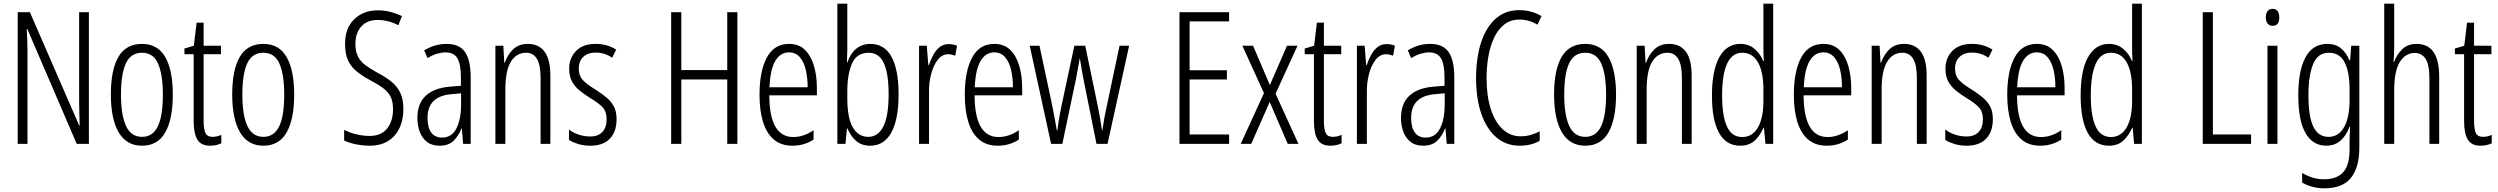

<svg xmlns="http://www.w3.org/2000/svg" viewBox="-20 -780 13545 1041"><path d="M462 0H396L128 -623H125Q127 -592 128 -560.5Q129 -529 129 -493V0H76V-714H142L410 -98H412Q411 -137 410 -172.5Q409 -208 409 -234V-714H462Z M917 -267Q917 -134 876 -62Q835 10 750 10Q666 10 623.5 -62.5Q581 -135 581 -268Q581 -401 622 -471.5Q663 -542 750 -542Q835 -542 876 -470.5Q917 -399 917 -267ZM636 -268Q636 -155 663.5 -96.5Q691 -38 750 -38Q808 -38 835.5 -94.5Q863 -151 863 -267Q863 -376 837 -435Q811 -494 750 -494Q689 -494 662.5 -436.5Q636 -379 636 -268Z M1133 -38Q1145 -38 1157.5 -41Q1170 -44 1180 -49V-3Q1167 3 1152 6.5Q1137 10 1119 10Q1070 10 1050 -23.5Q1030 -57 1030 -123V-486H980V-517L1031 -532L1046 -657H1084V-532H1178V-486H1084V-126Q1084 -81 1093.5 -59.5Q1103 -38 1133 -38Z M1575 -267Q1575 -134 1534 -62Q1493 10 1408 10Q1324 10 1281.5 -62.5Q1239 -135 1239 -268Q1239 -401 1280 -471.5Q1321 -542 1408 -542Q1493 -542 1534 -470.5Q1575 -399 1575 -267ZM1294 -268Q1294 -155 1321.5 -96.5Q1349 -38 1408 -38Q1466 -38 1493.5 -94.5Q1521 -151 1521 -267Q1521 -376 1495 -435Q1469 -494 1408 -494Q1347 -494 1320.5 -436.5Q1294 -379 1294 -268Z M2167 -191Q2167 -98 2118.5 -44Q2070 10 1986 10Q1950 10 1913 3Q1876 -4 1846 -18V-76Q1876 -60 1913.5 -51.5Q1951 -43 1984 -43Q2047 -43 2079 -83.5Q2111 -124 2111 -187Q2111 -228 2098.5 -254Q2086 -280 2059.5 -300.5Q2033 -321 1991 -343Q1950 -365 1918.5 -389Q1887 -413 1869 -448.5Q1851 -484 1851 -541Q1850 -626 1900 -675Q1950 -724 2028 -724Q2066 -724 2100.5 -714.5Q2135 -705 2159 -693L2140 -643Q2110 -659 2081.5 -665.5Q2053 -672 2029 -672Q1971 -672 1939 -636.5Q1907 -601 1907 -543Q1907 -500 1921 -473Q1935 -446 1961.5 -426.5Q1988 -407 2026 -386Q2072 -362 2103 -336.5Q2134 -311 2150.5 -276.5Q2167 -242 2167 -191Z M2402 -542Q2471 -542 2501.5 -497.5Q2532 -453 2532 -360V0H2491L2484 -84H2482Q2467 -44 2439.5 -17Q2412 10 2363 10Q2321 10 2294.5 -11Q2268 -32 2255.5 -66Q2243 -100 2243 -140Q2243 -219 2288.5 -261Q2334 -303 2418 -310L2479 -315V-358Q2479 -433 2459.5 -464.5Q2440 -496 2396 -496Q2375 -496 2350.5 -489Q2326 -482 2298 -465L2280 -507Q2337 -542 2402 -542ZM2424 -269Q2298 -257 2298 -141Q2298 -88 2318.5 -61Q2339 -34 2377 -34Q2429 -34 2454.5 -83.5Q2480 -133 2480 -216V-274Z M2842 -542Q2901 -542 2932.5 -500Q2964 -458 2964 -370V0H2911V-357Q2911 -428 2891 -461Q2871 -494 2833 -494Q2780 -494 2750 -445.5Q2720 -397 2720 -295V0H2666V-532H2709L2714 -440H2717Q2731 -482 2761.5 -512Q2792 -542 2842 -542Z M3323 -134Q3323 -66 3286.5 -28Q3250 10 3181 10Q3144 10 3114 0.5Q3084 -9 3065 -21V-78Q3086 -61 3116.5 -50.5Q3147 -40 3180 -40Q3223 -40 3246 -64.5Q3269 -89 3269 -133Q3269 -175 3247.5 -198Q3226 -221 3181 -248Q3147 -269 3121.5 -290Q3096 -311 3081 -339Q3066 -367 3066 -407Q3066 -466 3103.5 -504Q3141 -542 3209 -542Q3272 -542 3321 -511L3299 -467Q3259 -495 3209 -495Q3168 -495 3143 -472Q3118 -449 3118 -408Q3118 -370 3139.5 -346.5Q3161 -323 3209 -294Q3242 -273 3267.5 -252Q3293 -231 3308 -203.5Q3323 -176 3323 -134Z M3978 0H3923V-349H3674V0H3619V-714H3674V-400H3923V-714H3978Z M4258 -542Q4312 -542 4345 -509Q4378 -476 4393.5 -422Q4409 -368 4409 -305V-263H4151Q4152 -37 4281 -37Q4337 -37 4391 -74V-23Q4366 -7 4337.5 1.5Q4309 10 4277 10Q4214 10 4174.5 -24.5Q4135 -59 4116.5 -121Q4098 -183 4098 -265Q4098 -395 4138 -468.5Q4178 -542 4258 -542ZM4258 -496Q4211 -496 4183.5 -449.5Q4156 -403 4152 -307H4359Q4359 -358 4349 -401Q4339 -444 4316.5 -470Q4294 -496 4258 -496Z M4574 -512Q4574 -496 4573 -478Q4572 -460 4572 -442H4575Q4590 -489 4622 -515.5Q4654 -542 4699 -542Q4775 -542 4813.5 -472.5Q4852 -403 4852 -269Q4852 -132 4812.5 -61Q4773 10 4698 10Q4653 10 4623.5 -14.5Q4594 -39 4575 -83H4572L4564 0H4520V-760H4574ZM4690 -494Q4625 -494 4599.5 -435.5Q4574 -377 4574 -285V-248Q4574 -140 4604 -89Q4634 -38 4688 -38Q4741 -38 4769.5 -94.5Q4798 -151 4798 -270Q4798 -381 4772 -437.5Q4746 -494 4690 -494Z M5124 -541Q5134 -541 5146 -539Q5158 -537 5169 -532L5159 -478Q5152 -481 5141.5 -483.5Q5131 -486 5121 -486Q5088 -486 5064.5 -456Q5041 -426 5028.5 -378.5Q5016 -331 5017 -279V0H4963V-532H5005L5013 -427H5016Q5026 -456 5040 -482Q5054 -508 5074.5 -524.5Q5095 -541 5124 -541Z M5371 -542Q5425 -542 5458 -509Q5491 -476 5506.5 -422Q5522 -368 5522 -305V-263H5264Q5265 -37 5394 -37Q5450 -37 5504 -74V-23Q5479 -7 5450.5 1.5Q5422 10 5390 10Q5327 10 5287.5 -24.5Q5248 -59 5229.5 -121Q5211 -183 5211 -265Q5211 -395 5251 -468.5Q5291 -542 5371 -542ZM5371 -496Q5324 -496 5296.5 -449.5Q5269 -403 5265 -307H5472Q5472 -358 5462 -401Q5452 -444 5429.5 -470Q5407 -496 5371 -496Z M5853 -358Q5848 -384 5843.5 -411Q5839 -438 5835 -463H5834Q5829 -437 5824.5 -410Q5820 -383 5815 -358L5740 0H5679L5563 -532H5616L5684 -213Q5691 -178 5697.5 -143Q5704 -108 5710 -73H5713Q5716 -100 5722.5 -138.5Q5729 -177 5737 -214L5805 -532H5864L5931 -210Q5937 -183 5943 -148Q5949 -113 5955 -73H5957Q5962 -104 5965.5 -127Q5969 -150 5976 -182L6050 -532H6102L5985 0H5925Z M6644 0H6375V-714H6644V-664H6430V-399H6632V-349H6430V-51H6644Z M6833 -275 6716 -532H6774L6865 -319L6958 -532H7015L6896 -272L7020 0H6962L6864 -227L6764 0H6707Z M7207 -38Q7219 -38 7231.5 -41Q7244 -44 7254 -49V-3Q7241 3 7226 6.5Q7211 10 7193 10Q7144 10 7124 -23.5Q7104 -57 7104 -123V-486H7054V-517L7105 -532L7120 -657H7158V-532H7252V-486H7158V-126Q7158 -81 7167.5 -59.5Q7177 -38 7207 -38Z M7498 -541Q7508 -541 7520 -539Q7532 -537 7543 -532L7533 -478Q7526 -481 7515.5 -483.5Q7505 -486 7495 -486Q7462 -486 7438.5 -456Q7415 -426 7402.5 -378.5Q7390 -331 7391 -279V0H7337V-532H7379L7387 -427H7390Q7400 -456 7414 -482Q7428 -508 7448.5 -524.5Q7469 -541 7498 -541Z M7735 -542Q7804 -542 7834.5 -497.5Q7865 -453 7865 -360V0H7824L7817 -84H7815Q7800 -44 7772.5 -17Q7745 10 7696 10Q7654 10 7627.5 -11Q7601 -32 7588.5 -66Q7576 -100 7576 -140Q7576 -219 7621.5 -261Q7667 -303 7751 -310L7812 -315V-358Q7812 -433 7792.5 -464.5Q7773 -496 7729 -496Q7708 -496 7683.5 -489Q7659 -482 7631 -465L7613 -507Q7670 -542 7735 -542ZM7757 -269Q7631 -257 7631 -141Q7631 -88 7651.5 -61Q7672 -34 7710 -34Q7762 -34 7787.5 -83.5Q7813 -133 7813 -216V-274Z M8220 -674Q8171 -674 8137 -648Q8103 -622 8081.5 -577Q8060 -532 8050 -475Q8040 -418 8040 -357Q8040 -261 8062.5 -190Q8085 -119 8126.5 -80Q8168 -41 8224 -41Q8256 -41 8282.5 -49.5Q8309 -58 8328 -68V-17Q8307 -4 8279 3Q8251 10 8219 10Q8147 10 8094 -34.5Q8041 -79 8012 -161.5Q7983 -244 7983 -358Q7983 -432 7996.5 -498Q8010 -564 8038.5 -615Q8067 -666 8111.5 -695.5Q8156 -725 8218 -725Q8282 -725 8338 -693L8316 -646Q8293 -660 8268.5 -667Q8244 -674 8220 -674Z M8742 -267Q8742 -134 8701 -62Q8660 10 8575 10Q8491 10 8448.5 -62.5Q8406 -135 8406 -268Q8406 -401 8447 -471.5Q8488 -542 8575 -542Q8660 -542 8701 -470.5Q8742 -399 8742 -267ZM8461 -268Q8461 -155 8488.5 -96.5Q8516 -38 8575 -38Q8633 -38 8660.5 -94.5Q8688 -151 8688 -267Q8688 -376 8662 -435Q8636 -494 8575 -494Q8514 -494 8487.5 -436.5Q8461 -379 8461 -268Z M9030 -542Q9089 -542 9120.5 -500Q9152 -458 9152 -370V0H9099V-357Q9099 -428 9079 -461Q9059 -494 9021 -494Q8968 -494 8938 -445.5Q8908 -397 8908 -295V0H8854V-532H8897L8902 -440H8905Q8919 -482 8949.5 -512Q8980 -542 9030 -542Z M9415 10Q9339 10 9300.5 -59.5Q9262 -129 9262 -262Q9262 -398 9302 -470Q9342 -542 9416 -542Q9462 -542 9494 -514Q9526 -486 9540 -449H9543Q9542 -469 9541.5 -486Q9541 -503 9541 -520V-760H9594V0H9552L9544 -87H9541Q9525 -48 9495 -19Q9465 10 9415 10ZM9426 -37Q9481 -37 9511 -88.5Q9541 -140 9541 -233V-295Q9541 -390 9511.5 -442Q9482 -494 9426 -494Q9371 -494 9344 -434.5Q9317 -375 9317 -262Q9317 -153 9343 -95Q9369 -37 9426 -37Z M9866 -542Q9920 -542 9953 -509Q9986 -476 10001.5 -422Q10017 -368 10017 -305V-263H9759Q9760 -37 9889 -37Q9945 -37 9999 -74V-23Q9974 -7 9945.5 1.5Q9917 10 9885 10Q9822 10 9782.5 -24.5Q9743 -59 9724.5 -121Q9706 -183 9706 -265Q9706 -395 9746 -468.5Q9786 -542 9866 -542ZM9866 -496Q9819 -496 9791.5 -449.5Q9764 -403 9760 -307H9967Q9967 -358 9957 -401Q9947 -444 9924.5 -470Q9902 -496 9866 -496Z M10304 -542Q10363 -542 10394.5 -500Q10426 -458 10426 -370V0H10373V-357Q10373 -428 10353 -461Q10333 -494 10295 -494Q10242 -494 10212 -445.5Q10182 -397 10182 -295V0H10128V-532H10171L10176 -440H10179Q10193 -482 10223.5 -512Q10254 -542 10304 -542Z M10785 -134Q10785 -66 10748.5 -28Q10712 10 10643 10Q10606 10 10576 0.5Q10546 -9 10527 -21V-78Q10548 -61 10578.5 -50.5Q10609 -40 10642 -40Q10685 -40 10708 -64.5Q10731 -89 10731 -133Q10731 -175 10709.5 -198Q10688 -221 10643 -248Q10609 -269 10583.5 -290Q10558 -311 10543 -339Q10528 -367 10528 -407Q10528 -466 10565.5 -504Q10603 -542 10671 -542Q10734 -542 10783 -511L10761 -467Q10721 -495 10671 -495Q10630 -495 10605 -472Q10580 -449 10580 -408Q10580 -370 10601.5 -346.5Q10623 -323 10671 -294Q10704 -273 10729.5 -252Q10755 -231 10770 -203.5Q10785 -176 10785 -134Z M11023 -542Q11077 -542 11110 -509Q11143 -476 11158.5 -422Q11174 -368 11174 -305V-263H10916Q10917 -37 11046 -37Q11102 -37 11156 -74V-23Q11131 -7 11102.5 1.5Q11074 10 11042 10Q10979 10 10939.5 -24.5Q10900 -59 10881.5 -121Q10863 -183 10863 -265Q10863 -395 10903 -468.5Q10943 -542 11023 -542ZM11023 -496Q10976 -496 10948.5 -449.5Q10921 -403 10917 -307H11124Q11124 -358 11114 -401Q11104 -444 11081.5 -470Q11059 -496 11023 -496Z M11414 10Q11338 10 11299.5 -59.5Q11261 -129 11261 -262Q11261 -398 11301 -470Q11341 -542 11415 -542Q11461 -542 11493 -514Q11525 -486 11539 -449H11542Q11541 -469 11540.5 -486Q11540 -503 11540 -520V-760H11593V0H11551L11543 -87H11540Q11524 -48 11494 -19Q11464 10 11414 10ZM11425 -37Q11480 -37 11510 -88.5Q11540 -140 11540 -233V-295Q11540 -390 11510.5 -442Q11481 -494 11425 -494Q11370 -494 11343 -434.5Q11316 -375 11316 -262Q11316 -153 11342 -95Q11368 -37 11425 -37Z M11923 0V-714H11978V-51H12185V0Z M12302 -732Q12321 -732 12329.5 -719Q12338 -706 12338 -686Q12338 -640 12302 -640Q12284 -640 12274.5 -652.5Q12265 -665 12265 -686Q12265 -706 12274 -719Q12283 -732 12302 -732ZM12328 -532V0H12274V-532Z M12598 -542Q12644 -542 12673 -517.5Q12702 -493 12718 -453H12722L12728 -532H12772V20Q12772 128 12726.5 184.5Q12681 241 12582 241Q12516 241 12462 210V158Q12492 175 12520.5 183.5Q12549 192 12581 192Q12649 192 12684 154.5Q12719 117 12719 30V-2Q12719 -21 12719.5 -43.5Q12720 -66 12722 -93H12719Q12702 -46 12670.5 -18Q12639 10 12593 10Q12520 10 12480.5 -58Q12441 -126 12441 -264Q12441 -398 12480.5 -470Q12520 -542 12598 -542ZM12606 -494Q12547 -494 12521.5 -432.5Q12496 -371 12496 -264Q12496 -147 12523 -92.5Q12550 -38 12604 -38Q12644 -38 12669.5 -64Q12695 -90 12707 -134.5Q12719 -179 12719 -233V-300Q12719 -389 12692.5 -441.5Q12666 -494 12606 -494Z M12961 -519Q12961 -475 12957 -445H12961Q12974 -483 13004 -512.5Q13034 -542 13082 -542Q13205 -542 13205 -365V0H13152V-354Q13152 -430 13131 -461.5Q13110 -493 13073 -493Q13022 -493 12991.5 -444Q12961 -395 12961 -289V0H12907V-760H12961Z M13443 -38Q13455 -38 13467.5 -41Q13480 -44 13490 -49V-3Q13477 3 13462 6.5Q13447 10 13429 10Q13380 10 13360 -23.5Q13340 -57 13340 -123V-486H13290V-517L13341 -532L13356 -657H13394V-532H13488V-486H13394V-126Q13394 -81 13403.5 -59.5Q13413 -38 13443 -38Z"/></svg>

Font: Noto Sans Hebrew ExtraCondensed Light
Style: Regular
Weight: 300
Width: 2
Designer: Monotype Design Team
Foundry: Monotype Imaging Inc.
Version: Version 2.004; ttfautohint (v1.8.4.7-5d5b)